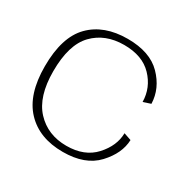

<svg xmlns="http://www.w3.org/2000/svg" viewBox="-136 -738 890 883"><g transform="rotate(30 309.0 -296.0)"><path d="M301.5 4.5Q419.5 4.5 480.8 -61Q542 -126.5 544.5 -198.5L505 -212Q504 -145 450.8 -86.5Q397.5 -28 301.5 -28Q202.5 -28 140.5 -94.5Q78.5 -161 78.5 -295.5Q78.5 -436.5 139.8 -499.8Q201 -563 301.5 -563Q398.5 -563 451.2 -508Q504 -453 505 -378L544.5 -391Q542 -471 481 -533.2Q420 -595.5 301.5 -595.5Q176 -595.5 104.8 -523.2Q33.5 -451 33.5 -295.5Q33.5 -146.5 104.8 -71Q176 4.5 301.5 4.5Z"/></g></svg>

Font: Anybody SemiExpanded ExtraLight
Style: Regular
Weight: 250
Width: 6
Version: Version 1.113;gftools[0.9.25]